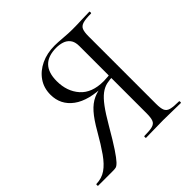

<svg xmlns="http://www.w3.org/2000/svg" viewBox="-172 -778 928 928"><g transform="rotate(-45 292.0 -314.0)"><path d="M558.2 -12Q560.2 -12 560.2 -6Q560.2 0 558.2 0Q533.4 0 502.7 -1Q472 -2 438.6 -2Q404 -2 374.4 -1Q344.8 0 320.4 0Q318.2 0 318.2 -6Q318.2 -12 320.4 -12Q357.8 -12 376 -17Q394.2 -22 400 -37Q405.8 -52 405.8 -81V-329L423.6 -324Q396 -324 374 -319Q352 -314 331.5 -298.4Q311 -282.8 287.9 -251.8Q264.8 -220.8 234.2 -168Q195.6 -101.4 172.2 -66.4Q148.8 -31.4 135.5 -17.4Q122.2 -3.4 113.7 -1.7Q105.2 0 96.2 0H-6.8Q-9.6 0 -9.6 -6Q-9.6 -12 -6.8 -12Q30.6 -13 58.8 -32.5Q87 -52 114.5 -91Q142 -130 175.2 -188Q205.2 -240.8 231.3 -270.2Q257.4 -299.6 286.5 -312.8Q315.6 -326 351.8 -329L358.8 -322Q251.2 -323 195.9 -364Q140.6 -405 140.6 -474Q140.6 -520 164.5 -554.5Q188.4 -589 229.6 -608.5Q270.8 -628 322.8 -628Q343.8 -628 378.7 -625Q413.6 -622 438.6 -622Q472.2 -622 502.3 -623.5Q532.4 -625 557.4 -625Q559.4 -625 559.4 -619Q559.4 -613 557.4 -613Q519.8 -613 501.3 -607.5Q482.8 -602 476.6 -587.5Q470.4 -573 470.4 -544V-81Q470.4 -52 476.6 -37Q482.8 -22 501.7 -17Q520.6 -12 558.2 -12ZM208.4 -499Q208.4 -429 248.6 -383.6Q288.8 -338.2 368.6 -338.2Q381.8 -338.2 398.7 -339.8Q415.6 -341.4 425.6 -344.4L405.8 -337V-542Q405.8 -571 393.2 -587Q380.6 -603 361.5 -609Q342.4 -615 321.6 -615Q208.4 -615 208.4 -499Z"/></g></svg>

Font: Cormorant Garamond Light
Style: Regular
Weight: 300
Designer: Christian Thalmann (Catharsis Fonts)
Foundry: Catharsis Fonts
Version: Version 4.001